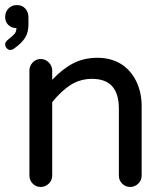

<svg xmlns="http://www.w3.org/2000/svg" viewBox="-41 -739 655 765"><path d="M-20.5 -562.5Q-20.5 -572.3 -7.8 -582Q9.8 -595.7 17.1 -604.5Q24.4 -613.3 24.4 -627Q4.9 -627 -7.8 -639.6Q-20.5 -652.3 -20.5 -670.9Q-20.5 -691.4 -7.3 -705.1Q5.9 -718.8 26.4 -718.8Q46.9 -718.8 59.6 -705.1Q72.3 -691.4 72.3 -669.9V-639.6Q72.3 -610.4 59.1 -588.9Q45.9 -567.4 15.6 -545.9Q7.8 -540 -1 -540Q-7.8 -540 -14.2 -546.9Q-20.5 -553.7 -20.5 -562.5ZM76.2 -39.1V-458Q76.2 -476.6 89.4 -490.2Q102.5 -503.9 121.1 -503.9Q139.6 -503.9 153.3 -490.2Q167 -476.6 167 -458V-420.9Q207 -463.9 250 -486.3Q293 -508.8 347.7 -508.8Q401.4 -508.8 442.4 -483.4Q481.4 -458 502.4 -414.1Q523.4 -370.1 523.4 -316.4V-39.1Q523.4 -20.5 509.8 -7.3Q496.1 5.9 477.5 5.9Q459 5.9 445.8 -7.3Q432.6 -20.5 432.6 -39.1V-306.6Q432.6 -424.8 326.2 -424.8Q279.3 -424.8 241.7 -401.4Q204.1 -377.9 167 -332V-39.1Q167 -20.5 153.3 -7.3Q139.6 5.9 121.1 5.9Q102.5 5.9 89.4 -7.3Q76.2 -20.5 76.2 -39.1Z"/></svg>

Font: jf-openhuninn-1.1
Style: Regular
Weight: 400
Designer: [Kosugi Maru]
      Designed by Motoya company      

      [Varela Round]
      Joe Prince(Latin component); Avraham Co
Foundry: justfont CO.,LTD.
Version: 1.1